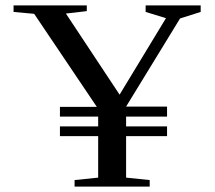

<svg xmlns="http://www.w3.org/2000/svg" viewBox="-20 -688 792 708"><path d="M596 -295V-258H445V-222H596V-186H445V-33L532 -24V0H255V-24L342 -33V-186H201V-222H342V-258H201V-294H337L106 -637L30 -644V-668H300V-647L223 -638L421 -339L592 -621L517 -644V-668H720V-644L644 -620L445 -295Z"/></svg>

Font: Rufina
Style: Regular
Weight: 400
Designer: Martin Sommaruga
Foundry: Martin Sommaruga
Version: Version 1.001